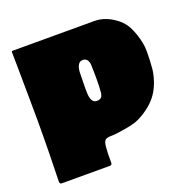

<svg xmlns="http://www.w3.org/2000/svg" viewBox="-115 -741 847 854"><g transform="rotate(-20 309.0 -314.5)"><path d="M591 -444Q593 -428 591 -381.5Q589 -335 585 -319Q570 -249 531 -208Q522 -198 512.5 -190Q503 -182 494.5 -176Q486 -170 480 -166Q474 -162 466 -158Q458 -154 455 -152Q434 -140 385.5 -131.5Q337 -123 314 -123Q292 -123 285 -115Q278 -107 276 -85Q273 -58 274 -12Q274 0 264 0H36Q26 0 26 -12Q30 -163 30 -220Q31 -286 29.5 -412.5Q28 -539 28 -558Q27 -591 27 -624Q27 -629 32 -629H419Q472 -629 522 -590Q553 -566 569.5 -525Q586 -484 591 -444ZM339 -438Q339 -438 339 -442Q339 -446 339 -448Q339 -450 338.5 -454Q338 -458 337.5 -460Q337 -462 335.5 -466Q334 -470 333 -472Q332 -474 329.5 -476.5Q327 -479 324.5 -480.5Q322 -482 318.5 -483Q315 -484 311 -484Q284 -484 280 -439Q280 -427 279 -390Q278 -353 279 -340Q280 -291 309 -291Q319 -291 325.5 -295Q332 -299 334.5 -307Q337 -315 337.5 -318Q338 -321 338 -330Q340 -345 340 -386Q340 -427 339 -438Z"/></g></svg>

Font: Cubao Free 
Style: Regular
Weight: 400
Designer: Aaron Amar
Version: Version 001.001